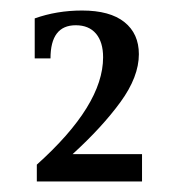

<svg xmlns="http://www.w3.org/2000/svg" viewBox="-20 -701 329 365"><path d="M250 -408V-356H50V-388Q176 -501 176 -592Q176 -621 162.5 -637Q149 -653 124 -653Q76 -653 76 -590H46V-666Q88 -681 136 -681Q189 -681 216.5 -659Q244 -637 244 -598Q244 -555 209 -507Q174 -459 118 -408Z"/></svg>

Font: Gupter Medium
Style: Regular
Weight: 500
Designer: Octavio Pardo
Version: Version 1.000